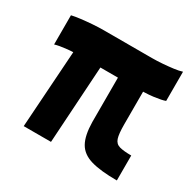

<svg xmlns="http://www.w3.org/2000/svg" viewBox="-119 -646 794 780"><g transform="rotate(30 277.5 -256.5)"><path d="M517 2Q440 2 395.5 -11Q351 -24 332 -57.5Q313 -91 312 -154V-464H429V-210Q429 -166 435.5 -146Q442 -126 461.5 -120.5Q481 -115 517 -115ZM79 0 110 -462H236L207 0ZM20 -349V-486Q37 -490 62 -493Q87 -496 114.5 -498Q142 -500 167 -500H392Q416 -500 441.5 -502Q467 -504 490.5 -507Q514 -510 529 -515V-378Q514 -372 475.5 -367Q437 -362 380 -364L359 -362H185L160 -359Q115 -363 77 -359Q39 -355 20 -349Z"/></g></svg>

Font: Cairo ExtraBold
Style: Regular
Weight: 800
Designer: Mohamed Gaber, Accademia di Belle Arti di Urbino
Foundry: Kief Type Foundry, Accademia di Belle Arti di Urbino
Version: Version 3.117